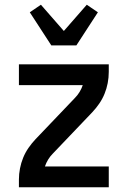

<svg xmlns="http://www.w3.org/2000/svg" viewBox="-20 -792 540 812"><path d="M60 0V-33Q60 -56 64.5 -79.5Q69 -103 78 -125Q87 -147 100.5 -166.5Q114 -186 130 -203L297 -378Q308 -389 316.5 -403Q325 -417 330 -432H60V-520H440V-488Q440 -464 435.5 -440.5Q431 -417 422 -395Q413 -373 399.5 -353.5Q386 -334 370 -317L203 -142Q192 -131 183.5 -117Q175 -103 170 -88H440V0ZM197 -600 106 -740 153 -772 250 -661 347 -772 394 -740 303 -600Z"/></svg>

Font: Iosevka Curly Semibold
Style: Regular
Weight: 600
Monospace: yes
Designer: Belleve Invis
Foundry: Belleve Invis
Version: Version 22.1.2; ttfautohint (v1.8.4)